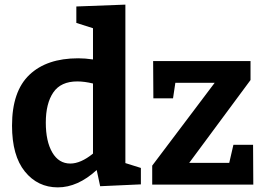

<svg xmlns="http://www.w3.org/2000/svg" viewBox="-20 -798 1148 830"><path d="M230 12Q143 12 87.5 -56.5Q32 -125 32 -255Q32 -403 107 -474.5Q182 -546 318 -546Q348 -546 382 -541V-676L310 -699V-770L522 -778V-93L589 -72V-1L413 7L398 -63Q316 12 230 12ZM284 -91Q329 -91 382 -134V-437Q345 -446 314 -446Q243 -446 210.5 -398.5Q178 -351 178 -268Q178 -187 206 -139Q234 -91 284 -91ZM1074 -172 1075 0H638V-82L908 -440H738L728 -373H643L642 -534H1063V-452L798 -94H971L989 -172Z"/></svg>

Font: Bitter
Style: Bold
Weight: 700
Designer: Sol Matas, and Bitter project Authors
Foundry: Sol Matas
Version: Version 2.001